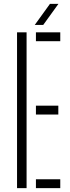

<svg xmlns="http://www.w3.org/2000/svg" viewBox="-20 -966 362 986"><path d="M67.5 0V-800H116.5V0ZM164.5 0V-45.5H289.5V0ZM164.5 -378V-423.5H279.5V-378ZM164.5 -754.5V-800H289.5V-754.5ZM158.5 -838 236.5 -946H280L202 -838Z"/></svg>

Font: Big Shoulders Stencil Text Thin ExtraLight
Style: Regular
Weight: 250
Version: Version 2.001